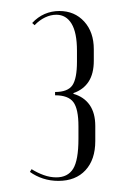

<svg xmlns="http://www.w3.org/2000/svg" viewBox="-20 -725 228 349"><path d="M42.9 -679.2Q51.6 -688.4 61.9 -693.3Q72.2 -698.2 82.4 -698.2Q100.2 -698.2 110.1 -681.9Q119.9 -665.6 119.9 -632.9V-612.8Q119.9 -582.2 111.6 -570Q103.2 -557.8 80.1 -557.8V-551.8Q104.2 -551.8 113.4 -539.3Q122.6 -526.9 122.6 -495.5V-472.9Q122.6 -433.6 112.9 -418.1Q103.1 -402.6 82.2 -402.6Q71.1 -402.6 59.6 -406.7Q48.1 -410.8 37.4 -417.5L34.4 -412.5Q45.1 -404.8 58.2 -400.5Q71.4 -396.2 86 -396.2Q117.5 -396.2 135.4 -415.6Q153.2 -434.9 153.2 -468.6V-496Q153.2 -519.6 142.9 -534.3Q132.5 -549 113.5 -554.4V-555.8Q131.5 -562 141 -576.5Q150.5 -591 150.5 -614.6V-635.6Q150.5 -666.6 133.1 -685.8Q115.6 -705 87.9 -705Q73.9 -705 61.2 -699.6Q48.6 -694.1 38.5 -683.2Z"/></svg>

Font: Moniqa Black
Style: Regular
Weight: 900
Designer: Rajesh Rajput
Foundry: Rajesh Rajput
Version: Version 1.000